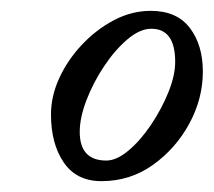

<svg xmlns="http://www.w3.org/2000/svg" viewBox="-20 -610 394 354"><path d="M167 -276Q121 -276 97.5 -310.5Q74 -345 74 -399Q74 -433 89.5 -466.5Q105 -500 131.5 -528Q158 -556 190.5 -573Q223 -590 258 -590Q306 -590 330 -558.5Q354 -527 354 -478Q354 -428 329 -382Q304 -336 262 -306Q220 -276 167 -276ZM176 -314Q195 -314 217 -332.5Q239 -351 258.5 -380Q278 -409 290.5 -440Q303 -471 303 -496Q303 -557 259 -557Q238 -557 215 -537.5Q192 -518 172 -488Q152 -458 139.5 -425.5Q127 -393 127 -367Q127 -314 176 -314Z"/></svg>

Font: Junicode SmExp
Style: Italic
Weight: 400
Width: 6
Italic angle: -11°
Designer: Peter S. Baker
Version: Version 2.205; ttfautohint (v1.8.4)